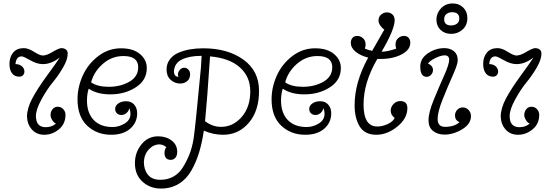

<svg xmlns="http://www.w3.org/2000/svg" viewBox="-20 -773 3195 1117"><path d="M70 -400Q94 -400 108 -387Q122 -374 122 -357Q122 -344 114 -335.5Q106 -327 92 -327Q65 -327 50 -346.5Q35 -366 35 -401Q35 -441 56.5 -467Q78 -493 119 -493Q144 -493 178 -471.5Q212 -450 229 -450Q251 -450 285 -470.5Q319 -491 336 -493Q354 -493 364 -484.5Q374 -476 374 -462Q374 -427 347 -380.5Q320 -334 287 -294Q254 -254 221.5 -195Q189 -136 189 -98Q189 -33 246 -33Q281 -33 306 -54Q294 -58 284 -74Q274 -90 274 -104Q274 -123 285.5 -137.5Q297 -152 316 -152Q335 -152 348 -138Q361 -124 361 -105Q361 -52 322.5 -20.5Q284 11 238 11Q193 11 166 -19Q139 -49 137 -94Q137 -142 167 -199Q197 -256 254.5 -334.5Q312 -413 328 -439Q279 -400 229 -400Q195 -400 156 -422.5Q117 -445 106 -445Q74 -445 70 -400Z M732 -144Q730 -128 716.5 -116Q703 -104 686 -104Q671 -104 660.5 -113.5Q650 -123 650 -140Q650 -158 668 -171Q686 -184 714 -184Q744 -184 761 -164Q778 -144 778 -114Q778 -60 737.5 -24.5Q697 11 627 11Q543 11 487 -42Q431 -95 431 -195Q431 -266 461.5 -333.5Q492 -401 551.5 -446.5Q611 -492 684 -492Q755 -492 794.5 -458.5Q834 -425 834 -377Q834 -306 770 -265Q706 -224 622 -224Q545 -224 496 -257Q486 -227 486 -188Q486 -116 525 -75Q564 -34 635 -34Q672 -34 705.5 -54.5Q739 -75 739 -110Q739 -130 732 -144ZM510 -294Q547 -268 613 -268Q681 -268 732.5 -297.5Q784 -327 784 -382Q784 -447 698 -447Q631 -447 579 -402Q527 -357 510 -294Z M1149 -380 1153 -448H1150Q1082 -448 1038.5 -427Q995 -406 992 -359Q992 -327 1018 -326Q1015 -332 1015 -340Q1016 -356 1027 -367.5Q1038 -379 1052 -379Q1066 -379 1076 -368Q1086 -357 1086 -341Q1086 -315 1069 -301Q1052 -287 1028 -287Q997 -287 973 -308.5Q949 -330 949 -368Q949 -402 968 -427.5Q987 -453 1019 -466.5Q1051 -480 1086.5 -486Q1122 -492 1163 -492Q1304 -492 1395.5 -426.5Q1487 -361 1487 -244Q1487 -128 1427.5 -58.5Q1368 11 1278 11Q1220 11 1166 -13Q1155 59 1138 115Q1121 171 1092.5 220.5Q1064 270 1019 297Q974 324 916 324Q854 324 809.5 284.5Q765 245 765 176Q765 114 803 67Q841 20 900 20Q946 20 978.5 44.5Q1011 69 1011 111Q1011 133 1000 145Q989 157 974 157Q937 157 937 116Q937 96 948 83Q927 67 908 67Q873 67 846 96Q819 125 817 169Q817 214 840.5 243.5Q864 273 913 273Q955 273 988.5 254.5Q1022 236 1044 200.5Q1066 165 1081.5 126.5Q1097 88 1106 35.5Q1115 -17 1149 -380ZM1173 -68Q1216 -35 1266 -35Q1336 -35 1386 -92.5Q1436 -150 1436 -242Q1436 -327 1375.5 -381Q1315 -435 1202 -445Q1185 -188 1173 -68Z M1861 -144Q1859 -128 1845.5 -116Q1832 -104 1815 -104Q1800 -104 1789.5 -113.5Q1779 -123 1779 -140Q1779 -158 1797 -171Q1815 -184 1843 -184Q1873 -184 1890 -164Q1907 -144 1907 -114Q1907 -60 1866.5 -24.5Q1826 11 1756 11Q1672 11 1616 -42Q1560 -95 1560 -195Q1560 -266 1590.5 -333.5Q1621 -401 1680.5 -446.5Q1740 -492 1813 -492Q1884 -492 1923.5 -458.5Q1963 -425 1963 -377Q1963 -306 1899 -265Q1835 -224 1751 -224Q1674 -224 1625 -257Q1615 -227 1615 -188Q1615 -116 1654 -75Q1693 -34 1764 -34Q1801 -34 1834.5 -54.5Q1868 -75 1868 -110Q1868 -130 1861 -144ZM1639 -294Q1676 -268 1742 -268Q1810 -268 1861.5 -297.5Q1913 -327 1913 -382Q1913 -447 1827 -447Q1760 -447 1708 -402Q1656 -357 1639 -294Z M2194 -430H2175Q2095 -293 2095 -165Q2095 -37 2175 -37Q2205 -37 2236 -51.5Q2267 -66 2276 -87Q2253 -104 2253 -129Q2253 -151 2269.5 -168Q2286 -185 2308 -185Q2350 -185 2350 -144Q2350 -84 2291.5 -36.5Q2233 11 2169 11Q2102 11 2072.5 -37.5Q2043 -86 2043 -161Q2043 -294 2122 -438Q2077 -449 2049 -472Q2021 -495 2021 -524Q2021 -541 2030.5 -552.5Q2040 -564 2058 -564Q2077 -564 2092 -550.5Q2107 -537 2107 -514Q2107 -505 2103 -490Q2125 -481 2145 -477Q2213 -595 2216 -601Q2202 -610 2192 -625Q2182 -640 2182 -653Q2182 -675 2197 -688Q2212 -701 2231 -701Q2250 -701 2263 -689Q2276 -677 2276 -655Q2276 -602 2200 -472Q2237 -473 2285 -490Q2281 -505 2281 -514Q2281 -537 2296 -550.5Q2311 -564 2330 -564Q2348 -564 2357.5 -552.5Q2367 -541 2367 -524Q2367 -483 2316.5 -456.5Q2266 -430 2194 -430Z M2614 -753Q2651 -753 2675 -729Q2699 -705 2699 -668Q2699 -626 2671 -601Q2643 -576 2605 -576Q2567 -576 2543 -599Q2519 -622 2519 -659Q2519 -696 2545.5 -724.5Q2572 -753 2614 -753ZM2610 -702Q2591 -702 2577.5 -691.5Q2564 -681 2564 -661Q2564 -625 2605 -625Q2624 -625 2638 -635Q2652 -645 2652 -665Q2652 -702 2610 -702ZM2653 -62Q2627 -74 2627 -101Q2627 -120 2640 -134Q2653 -148 2673 -148Q2692 -148 2706 -133Q2720 -118 2720 -98Q2720 -52 2669 -21Q2618 10 2566 10Q2526 10 2499.5 -11Q2473 -32 2473 -73Q2473 -118 2503 -191.5Q2533 -265 2563 -331.5Q2593 -398 2593 -425Q2593 -451 2567 -451Q2545 -451 2512.5 -435Q2480 -419 2470 -403Q2482 -399 2490.5 -389Q2499 -379 2499 -366Q2499 -350 2488 -338Q2477 -326 2462 -326Q2425 -326 2425 -386Q2425 -433 2469.5 -463Q2514 -493 2565 -493Q2599 -493 2621 -475Q2643 -457 2643 -422Q2643 -399 2613.5 -333Q2584 -267 2555 -194.5Q2526 -122 2526 -81Q2526 -35 2569 -35Q2623 -35 2653 -62Z M2826 -400Q2850 -400 2864 -387Q2878 -374 2878 -357Q2878 -344 2870 -335.5Q2862 -327 2848 -327Q2821 -327 2806 -346.5Q2791 -366 2791 -401Q2791 -441 2812.5 -467Q2834 -493 2875 -493Q2900 -493 2934 -471.5Q2968 -450 2985 -450Q3007 -450 3041 -470.5Q3075 -491 3092 -493Q3110 -493 3120 -484.5Q3130 -476 3130 -462Q3130 -427 3103 -380.5Q3076 -334 3043 -294Q3010 -254 2977.5 -195Q2945 -136 2945 -98Q2945 -33 3002 -33Q3037 -33 3062 -54Q3050 -58 3040 -74Q3030 -90 3030 -104Q3030 -123 3041.5 -137.5Q3053 -152 3072 -152Q3091 -152 3104 -138Q3117 -124 3117 -105Q3117 -52 3078.5 -20.5Q3040 11 2994 11Q2949 11 2922 -19Q2895 -49 2893 -94Q2893 -142 2923 -199Q2953 -256 3010.5 -334.5Q3068 -413 3084 -439Q3035 -400 2985 -400Q2951 -400 2912 -422.5Q2873 -445 2862 -445Q2830 -445 2826 -400Z"/></svg>

Font: Bonbon
Style: Regular
Weight: 400
Designer: Ksenia Erulevich
Foundry: Cyreal (www.cyreal.org)
Version: Version 1.000